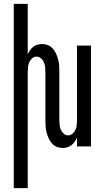

<svg xmlns="http://www.w3.org/2000/svg" viewBox="-20 -755 540 990"><path d="M51 215V-735H123V-475Q128 -486 135 -496Q142 -506 151.5 -513.5Q161 -521 173 -524.5Q185 -528 197 -528Q213 -528 227.5 -522Q242 -516 252.5 -504Q263 -492 269.5 -477.5Q276 -463 280 -447.5Q284 -432 285 -416.5Q286 -401 286 -385V-135Q286 -122 287.5 -109.5Q289 -97 294 -85.5Q299 -74 309 -65.5Q319 -57 332 -57Q344 -57 354 -65.5Q364 -74 369 -85.5Q374 -97 375.5 -109.5Q377 -122 377 -135V-520H449V0H377V-45Q372 -34 365 -24Q358 -14 348.5 -6.5Q339 1 327 4.5Q315 8 303 8Q287 8 272.5 2Q258 -4 247.5 -16Q237 -28 230.5 -42.5Q224 -57 220 -72.5Q216 -88 215 -103.5Q214 -119 214 -135V-385Q214 -398 212.5 -410.5Q211 -423 206 -434.5Q201 -446 191 -454.5Q181 -463 168 -463Q156 -463 146 -454.5Q136 -446 131 -434.5Q126 -423 124.5 -410.5Q123 -398 123 -385V215Z"/></svg>

Font: Iosevka
Style: Regular
Weight: 400
Monospace: yes
Designer: Belleve Invis
Foundry: Belleve Invis
Version: Version 33.2.3; ttfautohint (v1.8.4)